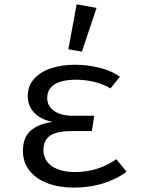

<svg xmlns="http://www.w3.org/2000/svg" viewBox="-20 -848 655 880"><path d="M308.7 -247.2Q240.5 -247.2 209.7 -226.2Q179 -205.1 179 -159.5Q179 -129.2 196.2 -106.7Q213.3 -84.1 246.2 -71.8Q279 -59.5 323.6 -59.5Q429.7 -59.5 513.3 -118.5L560 -61Q518.5 -28.7 455.6 -8.5Q392.8 11.8 318.5 11.8Q251.3 11.8 198.5 -7.9Q145.6 -27.7 115.4 -65.6Q85.1 -103.6 85.1 -156.4Q85.1 -216.4 119.2 -247.9Q153.3 -279.5 220.5 -289.2Q165.1 -301 136.2 -332.1Q107.2 -363.1 107.2 -407.7Q107.2 -453.8 135.9 -486.2Q164.6 -518.5 213.8 -534.9Q263.1 -551.3 324.1 -551.3Q379.5 -551.3 435.1 -537.7Q490.8 -524.1 529.7 -496.4L486.2 -442.6Q452.8 -463.1 411.8 -472.8Q370.8 -482.6 327.7 -482.6Q264.6 -482.6 230.5 -461.5Q196.4 -440.5 196.4 -398.5Q196.4 -361.5 228.2 -339.5Q260 -317.4 314.4 -317.4H411.8L401 -247.2ZM293.3 -622.1 331.3 -828.2 422.6 -811.8 355.4 -611.3Z"/></svg>

Font: Fira Code
Style: Regular
Weight: 400
Designer: Carrois Corporate, Edenspiekermann AG, Nikita Prokopov
Foundry: Carrois Corporate, Edenspiekermann AG, Nikita Prokopov
Version: Version 5.002